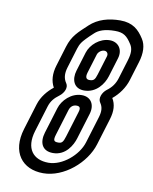

<svg xmlns="http://www.w3.org/2000/svg" viewBox="-83 -760 679 854"><g transform="rotate(10 257.0 -333.5)"><path d="M185.8 -19C116.8 -19 77.9 -65 103.2 -148L139 -265C146.7 -290 160.6 -306 182.4 -322C203.3 -338 214.3 -364 202.5 -381C190 -399 186.7 -421 195.9 -451L223.4 -541C226.5 -551 230.5 -561 237.6 -571C243 -579 259.5 -597 285.9 -621C302.8 -637 330.1 -648 376.1 -648C415.1 -648 431.1 -635 452.7 -601C463.5 -584 465.1 -563 455 -530L428.7 -444C420.8 -418 407 -399 385.1 -383C365.5 -368 353.9 -340 366.4 -322C378.2 -305 380.4 -286 371.9 -258L334.9 -137C316.5 -77 247.8 -19 185.8 -19ZM170.5 31C264.5 31 358.6 -51 384.9 -137L421.9 -258C433.2 -295 431.7 -326 415.6 -352C445 -376 468 -409 478.7 -444L505 -530C517.6 -571 516.9 -608 499.1 -635C476.1 -671 448.4 -698 391.4 -698C339.4 -698 291.4 -685 255 -651C214.4 -613 189 -592 173.4 -541L145.9 -451C134.3 -413 136.2 -380 151.6 -352C125.2 -331 100.3 -302 89 -265L53.2 -148C19.9 -39 75.5 31 170.5 31ZM360.4 -603C315.4 -603 275.3 -567 264 -530L237.7 -444C225.2 -403 239 -363 286 -363C341 -363 373 -409 383.7 -444L410 -530C422.6 -571 399.4 -603 360.4 -603ZM345.1 -553C356.1 -553 364 -543 360 -530L333.7 -444C326.1 -419 320.3 -413 301.3 -413C288.3 -413 280.7 -421 287.7 -444L314 -530C317.4 -541 330.1 -553 345.1 -553ZM280.3 -341C232.3 -341 194 -301 183 -265L147.2 -148C133.5 -103 147.9 -65 197.9 -65C255.9 -65 283.8 -117 293.2 -148L329 -265C341.9 -307 322.3 -341 280.3 -341ZM265 -291C279 -291 285.1 -285 279 -265L243.2 -148C235 -121 229.2 -115 213.2 -115C193.2 -115 189 -121 197.2 -148L233 -265C237.9 -281 249 -291 265 -291Z"/></g></svg>

Font: DIN Rundschrift
Style: EngKontKu
Weight: 400
Width: 3
Version: Version 1.027